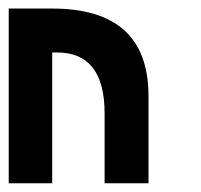

<svg xmlns="http://www.w3.org/2000/svg" viewBox="-20 -420 461 440"><path d="M99.6 0Q75.2 0 0 0Q0 -99.6 0 -400.4Q25.4 -400.4 99.6 -400.4Q99.6 -299.8 99.6 0ZM0 -299.8Q0 -325.2 0 -400.4Q43 -400.4 50.8 -400.4Q59.6 -400.4 99.6 -400.4Q320.3 -400.4 320.3 -200.2Q320.3 0 320.3 0Q287.1 0 219.7 0Q219.7 0 219.7 -49.8Q219.7 -99.6 219.7 -160.2Q219.7 -299.8 110.4 -299.8Q0 -299.8 0 -299.8Z"/></svg>

Font: Encounter VC
Style: Regular
Weight: 400
Designer: Silver Alicorn
Version: Version 1.0